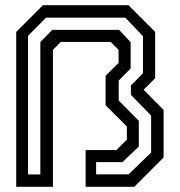

<svg xmlns="http://www.w3.org/2000/svg" viewBox="-20 -720 693 740"><path d="M42.5 0V-597L145.5 -700H475L578 -597V-418.5L533.5 -374L610.5 -296.5V-113L497.5 0H310V-141.5H428.5L469 -182V-232.5L387 -314.5V-428L437 -477.5V-528L406.5 -558.5H214.5L184 -528V0ZM88 -47.5H135.5V-558L181.5 -605H439L483.5 -557.5V-456L437.5 -409.5V-332.5L515 -254.5V-155.5L452 -95H350.5V-48H475.5L562.5 -132V-274.5L484.5 -354.5V-390.5L531 -437.5V-580.5L463 -652H157.5L88 -582Z"/></svg>

Font: Tourney Medium
Style: Regular
Weight: 500
Designer: Tyler Finck
Foundry: Etcetera Type Co
Version: Version 1.015